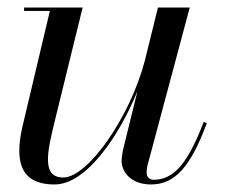

<svg xmlns="http://www.w3.org/2000/svg" viewBox="-20 -480 608 510"><path d="M199.5 -460H44V-451H112.5L39 -141C21 -59 28.5 10 125 10C209.5 10 296.5 -119 345 -237.5L307.5 -85C305 -74.5 303 -60.5 303 -52.5C303 -22.5 329 10 381 10C445.5 10 486.5 -38 529.5 -153L521 -156C479.5 -47 442 -2.5 388 -2.5C375.5 -2.5 369.5 -11 369.5 -21.5C369.5 -26.5 370 -33.5 371.5 -39.5L484 -460H399.5L364.5 -318C324.5 -167 213 -8.5 148 -8.5C91 -8.5 105 -74 124 -152.5Z"/></svg>

Font: Bodoni* 24pt
Style: Italic
Weight: 400
Italic angle: -13°
Version: Version 2.3